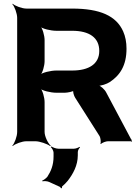

<svg xmlns="http://www.w3.org/2000/svg" viewBox="-20 -757 741 1029"><path d="M658 -496C658 -531 652 -562 640 -589C603 -672 516 -711 367 -711H122C98 -711 61 -725 48 -737L46 -735C58 -722 72 -685 72 -661V-50C72 -26 58 11 46 24L48 26C61 14 98 0 122 0H169C193 0 233 14 249 26L252 24C237 11 219 -26 219 -50V-210C219 -234 208 -274 195 -286L193 -284C205 -271 252 -260 282 -260H327C341 -260 373 -266 378 -273L374 -275C368 -268 377 -242 383 -233L514 -27C519 -18 522 6 518 13L521 15C526 8 548 0 559 0H682C683 0 684 2 685 3L688 0C687 -1 685 -2 685 -4C685 -4 686 -5 686 -5C686 -5 685 -9 685 -9C685 -9 684 -10 683 -10L550 -260C542 -277 518 -299 504 -301L503 -298C519 -295 553 -307 568 -317C623 -353 658 -406 658 -496ZM512 -484C512 -414 456 -379 367 -379H282C252 -379 205 -368 193 -355L195 -353C208 -365 219 -405 219 -429V-542C219 -566 208 -606 195 -618L193 -616C205 -603 252 -592 282 -592H367C459 -592 512 -555 512 -484ZM243 218 300 244C302 245 307 250 307 252L312 251C312 249 312 244 313 242C324 233 334 223 343 212C371 176 397 130 397 75V58C397 49 404 37 409 33L406 30C401 34 386 40 376 40H293C281 40 262 33 256 28L252 31C258 36 267 51 267 61V82C267 128 253 161 234 190C228 198 213 209 206 211L208 215C214 213 232 213 243 218Z"/></svg>

Font: Asimov
Style: EdgeWide
Weight: 500
Designer: Google
Version: Version 2.000980: 2014